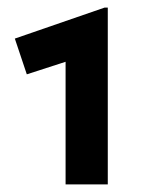

<svg xmlns="http://www.w3.org/2000/svg" viewBox="-20 -846 370 505"><path d="M152.5 -361V-683.5L50.5 -650.5L19 -744.5L255 -826H263.5V-361Z"/></svg>

Font: Geologica Roman ExtraBold
Style: Regular
Weight: 800
Designer: Sindre Bremnes, Frode Helland
Foundry: Monokrom Skriftforlag AS
Version: Version 1.010;gftools[0.9.28]